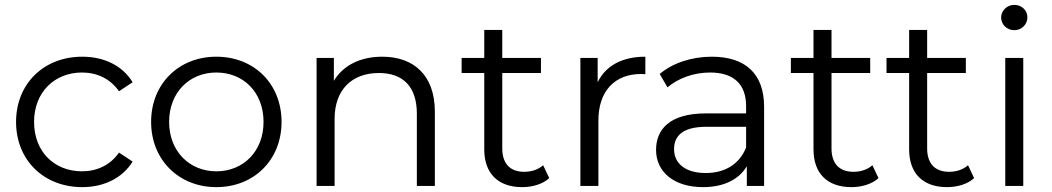

<svg xmlns="http://www.w3.org/2000/svg" viewBox="-20 -764 4323 789"><path d="M318 5C407 5 483 -32 525 -100L469 -137C433 -85 378 -60 317 -60C204 -60 120 -140 120 -263C120 -385 204 -466 317 -466C378 -466 433 -441 469 -389L525 -426C483 -495 407 -531 318 -531C160 -531 46 -420 46 -263C46 -106 160 5 318 5Z M869 5C1024 5 1137 -107 1137 -263C1137 -420 1024 -531 869 -531C715 -531 601 -420 601 -263C601 -107 715 5 869 5ZM869 -60C759 -60 675 -142 675 -263C675 -385 759 -466 869 -466C980 -466 1063 -385 1063 -263C1063 -142 980 -60 869 -60Z M1551 -531C1460 -531 1390 -495 1352 -432V-526H1281V0H1355V-276C1355 -395 1426 -464 1537 -464C1636 -464 1693 -408 1693 -297V0H1767V-305C1767 -456 1679 -531 1551 -531Z M2203 -526H2044V-641H1970V-526H1877V-464H1970V-150C1970 -52 2026 5 2126 5C2167 5 2210 -7 2237 -32L2212 -85C2192 -67 2164 -58 2134 -58C2076 -58 2044 -92 2044 -154V-464H2203Z M2439 -268C2439 -390 2506 -460 2615 -460C2620 -460 2626 -459 2632 -459V-531C2537 -531 2469 -494 2436 -426V-526H2365V0H2439Z M3046 -158C3019 -90 2960 -53 2880 -53C2798 -53 2750 -91 2750 -151C2750 -203 2782 -243 2883 -243H3046ZM2869 5C2955 5 3017 -27 3049 -81V0H3120V-325C3120 -462 3042 -531 2905 -531C2822 -531 2744 -505 2691 -460L2723 -405C2766 -442 2830 -466 2898 -466C2996 -466 3046 -417 3046 -328V-298H2881C2729 -298 2676 -230 2676 -148C2676 -57 2750 5 2869 5Z M3556 -526H3397V-641H3323V-526H3230V-464H3323V-150C3323 -52 3379 5 3479 5C3520 5 3563 -7 3590 -32L3565 -85C3545 -67 3517 -58 3487 -58C3429 -58 3397 -92 3397 -154V-464H3556Z M3949 -526H3790V-641H3716V-526H3623V-464H3716V-150C3716 -52 3772 5 3872 5C3913 5 3956 -7 3983 -32L3958 -85C3938 -67 3910 -58 3880 -58C3822 -58 3790 -92 3790 -154V-464H3949Z M4185 0V-526H4111V0ZM4148 -640C4179 -640 4202 -664 4202 -693C4202 -722 4178 -744 4148 -744C4118 -744 4094 -720 4094 -692C4094 -663 4118 -640 4148 -640Z"/></svg>

Font: Montserrat-Alt1
Style: Regular
Weight: 400
Designer: Differentunic
Foundry: Differentunic
Version: Version 7.222